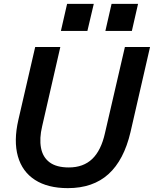

<svg xmlns="http://www.w3.org/2000/svg" viewBox="-20 -963 796 993"><path d="M331 10Q227 10 161 -32.5Q95 -75 72.5 -154.5Q50 -234 75 -343L162 -720H292L198 -310Q183 -247 192 -198.5Q201 -150 236.5 -123.5Q272 -97 336 -97Q411 -97 457 -141Q503 -185 523 -275L626 -720H756L655 -280Q621 -135 541 -62.5Q461 10 331 10ZM525 -803 557 -943H694L662 -803ZM295 -803 327 -943H465L432 -803Z"/></svg>

Font: Instrument Sans SemiBold
Style: Italic
Weight: 600
Italic angle: -13°
Designer: Rodrigo Fuenzalida
Foundry: fragTYPE
Version: Version 1.000;gftools[0.9.28]